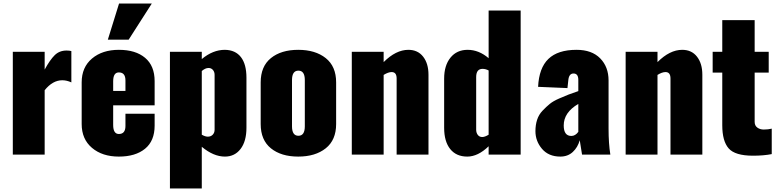

<svg xmlns="http://www.w3.org/2000/svg" viewBox="-20 -869 4377 1079"><path d="M52 0V-578H231V-478Q261 -533 287.5 -559Q314 -585 354 -585Q370 -585 381 -582V-406Q355 -418 330 -418Q276 -418 231 -362V0Z M586 -646 649 -849H833L703 -646ZM439 -172V-406Q439 -491 497 -540Q555 -589 648 -589Q742 -589 795.5 -544Q849 -499 849 -413V-277H616V-167Q616 -116 648 -116Q685 -116 685 -161V-230H849V-163Q849 -77 795 -33Q741 11 648 11Q555 11 497 -38Q439 -87 439 -172ZM616 -358H685V-417Q685 -462 648 -462Q616 -462 616 -412Z M935 190V-578H1114V-537Q1176 -589 1244 -589Q1303 -588 1334 -548Q1365 -508 1365 -432V-151Q1365 -75 1332 -32Q1299 11 1244 11Q1180 11 1114 -44V190ZM1148 -101Q1165 -101 1175.5 -112Q1186 -123 1186 -140V-448Q1186 -465 1176.5 -476Q1167 -487 1152 -487Q1134 -487 1114 -470V-112Q1133 -101 1148 -101Z M1445 -172V-406Q1445 -496 1502.5 -542.5Q1560 -589 1656 -589Q1752 -589 1810.5 -542.5Q1869 -496 1869 -406V-172Q1869 -82 1810.5 -35.5Q1752 11 1656 11Q1560 11 1502.5 -35.5Q1445 -82 1445 -172ZM1693 -159V-419Q1693 -472 1657 -472Q1621 -472 1621 -419V-159Q1621 -106 1657 -106Q1693 -106 1693 -159Z M1957 0V-578H2136V-520Q2205 -589 2275 -589Q2328 -589 2358 -550.5Q2388 -512 2388 -449V0H2209V-428Q2209 -464 2181 -464Q2162 -464 2136 -448V0Z M2606 11Q2544 11 2510 -31.5Q2476 -74 2476 -151V-427Q2476 -501 2511.5 -545Q2547 -589 2608 -589Q2671 -589 2726 -542V-810H2906V0H2726V-47Q2666 11 2606 11ZM2690 -99Q2705 -99 2726 -112V-473Q2709 -482 2692 -482Q2656 -482 2656 -436V-140Q2656 -123 2665 -111Q2674 -99 2690 -99Z M3129 11Q3063 11 3026 -32.5Q2989 -76 2989 -132Q2989 -167 2998.5 -196Q3008 -225 3029 -247Q3050 -269 3069.5 -285Q3089 -301 3122.5 -315.5Q3156 -330 3175 -337.5Q3194 -345 3230 -357V-420Q3230 -456 3203 -456Q3178 -456 3174 -420L3169 -374L3004 -381Q3009 -487 3062 -538Q3115 -589 3220 -589Q3306 -589 3353 -541Q3400 -493 3400 -417V-146Q3400 -62 3410 0H3251Q3239 -80 3238 -81Q3227 -41 3199 -15Q3171 11 3129 11ZM3191 -105Q3213 -105 3230 -128V-285Q3148 -237 3148 -164Q3148 -105 3191 -105Z M3496 0V-578H3675V-520Q3744 -589 3814 -589Q3867 -589 3897 -550.5Q3927 -512 3927 -449V0H3748V-428Q3748 -464 3720 -464Q3701 -464 3675 -448V0Z M4212 6Q4111 6 4075 -35Q4039 -76 4039 -165V-461H3985V-578H4039V-756H4221V-578H4300V-461H4221V-184Q4221 -163 4236 -152Q4251 -141 4272 -141Q4297 -141 4317 -146V-3Q4272 6 4212 6Z"/></svg>

Font: Oswald Heavy
Style: Regular
Weight: 400
Designer: Vernon Adams
Foundry: Vernon Adams
Version: Version 4.101